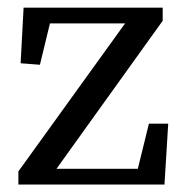

<svg xmlns="http://www.w3.org/2000/svg" viewBox="-20 -495 496 515"><path d="M43.3 -474.5H416.4V-439.3L101.2 0V-42.2H385.1L339.3 0L379.4 -163.2H431.2L421.2 0H29.3V-35.2L346 -474.5V-432.3H86.4L124.2 -474.5L87.1 -321.3L35.3 -325.3Z"/></svg>

Font: Adobe Variable Font Prototype
Style: Regular
Weight: 389
Designer: Frank Grießhammer
Foundry: Adobe
Version: Version 1.004;hotconv 1.0.113;makeotfexe 2.5.65598